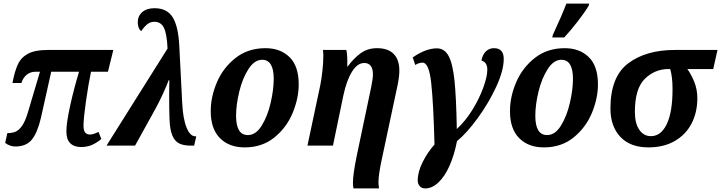

<svg xmlns="http://www.w3.org/2000/svg" viewBox="-20 -816 4041 1076"><path d="M352 -79Q352 -129 374 -227.5Q396 -326 423 -414H267L209 -154Q189 -70 157.5 -32.5Q126 5 66 5Q36 5 9 -15L21 -70Q47 -70 66 -77.5Q85 -85 103 -110Q121 -135 136 -185L204 -414H180Q150 -414 129.5 -397Q109 -380 100 -351H50Q62 -417 80.5 -456Q99 -495 138 -515.5Q177 -536 246 -536H615L585 -414H490Q475 -342 461.5 -247Q448 -152 448 -112Q448 -84 457.5 -73Q467 -62 485 -62Q494 -62 507.5 -66.5Q521 -71 532 -77L548 -37Q520 -14 493.5 -3Q467 8 434 8Q395 8 373.5 -13.5Q352 -35 352 -79Z M919 -544Q915 -629 898 -661.5Q881 -694 845 -694Q822 -694 804.5 -679.5Q787 -665 771 -641Q752 -658 752 -691Q752 -726 777 -748Q802 -770 846 -770Q917 -770 948.5 -718Q980 -666 985 -554L1001 -241Q1005 -153 1025 -102.5Q1045 -52 1075 -52H1080L1068 0H1048Q1008 0 983.5 -12.5Q959 -25 945.5 -57.5Q932 -90 930 -149Q928 -196 928 -288Q928 -350 929 -366H925Q916 -340 892.5 -289Q869 -238 851 -206L737 0H577Z M1161 -193Q1161 -274 1196 -355.5Q1231 -437 1300.5 -491.5Q1370 -546 1468 -546Q1551 -546 1602.5 -496Q1654 -446 1654 -343Q1654 -265 1620 -183Q1586 -101 1517.5 -45.5Q1449 10 1351 10Q1264 10 1212.5 -42Q1161 -94 1161 -193ZM1514 -374Q1514 -481 1449 -481Q1406 -481 1372.5 -429Q1339 -377 1321 -303Q1303 -229 1303 -167Q1303 -59 1369 -59Q1414 -59 1447 -112.5Q1480 -166 1497 -240.5Q1514 -315 1514 -374Z M1958 207Q1958 161 1979 58L2060 -327Q2070 -377 2070 -398Q2070 -463 2021 -463Q1983 -463 1952.5 -414Q1922 -365 1904 -280L1846 0H1703L1775 -339Q1782 -374 1787 -420Q1792 -466 1792 -503Q1792 -518 1790 -536H1921Q1928 -506 1926 -444H1929Q1962 -489 2001 -517.5Q2040 -546 2093 -546Q2154 -546 2186 -514Q2218 -482 2218 -420Q2218 -388 2209 -343L2121 70Q2101 161 2101 206Q2101 216 2104 240H1961Q1958 227 1958 207Z M2321 196Q2321 147 2349 91.5Q2377 36 2415 -6Q2409 -239 2396.5 -352Q2384 -465 2348 -465Q2329 -465 2307 -452L2293 -494Q2366 -545 2428 -545Q2471 -545 2494 -502.5Q2517 -460 2527 -365Q2537 -270 2540 -93Q2588 -137 2627 -200Q2666 -263 2688.5 -325Q2711 -387 2711 -426Q2711 -467 2678 -477Q2685 -511 2703.5 -528.5Q2722 -546 2748 -546Q2803 -546 2803 -486Q2803 -421 2761 -330Q2719 -239 2657.5 -154.5Q2596 -70 2541 -25Q2526 53 2499 113.5Q2472 174 2436.5 207Q2401 240 2363 240Q2343 240 2332 227Q2321 214 2321 196Z M2838 -193Q2838 -274 2873 -355.5Q2908 -437 2977.5 -491.5Q3047 -546 3145 -546Q3228 -546 3279.5 -496Q3331 -446 3331 -343Q3331 -265 3297 -183Q3263 -101 3194.5 -45.5Q3126 10 3028 10Q2941 10 2889.5 -42Q2838 -94 2838 -193ZM3191 -374Q3191 -481 3126 -481Q3083 -481 3049.5 -429Q3016 -377 2998 -303Q2980 -229 2980 -167Q2980 -59 3046 -59Q3091 -59 3124 -112.5Q3157 -166 3174 -240.5Q3191 -315 3191 -374ZM3078 -620Q3131 -734 3154 -796H3282L3279 -784Q3258 -748 3218 -696.5Q3178 -645 3142 -606H3075Z M3401 -208Q3401 -386 3500.5 -461Q3600 -536 3762 -536H4001L3977 -429H3832Q3853 -401 3870.5 -358Q3888 -315 3888 -266Q3888 -186 3855.5 -123.5Q3823 -61 3761 -25.5Q3699 10 3614 10Q3512 10 3456.5 -49Q3401 -108 3401 -208ZM3749 -317Q3749 -384 3736 -429H3725Q3650 -429 3594 -374.5Q3538 -320 3538 -189Q3538 -125 3562.5 -89Q3587 -53 3628 -53Q3684 -53 3716.5 -120Q3749 -187 3749 -317Z"/></svg>

Font: Noto Serif Narrow
Style: Bold Italic
Weight: 700
Width: 4
Italic angle: -12°
Designer: Monotype Design Team
Foundry: Monotype Imaging Inc.
Version: Version 1.001